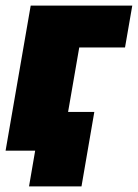

<svg xmlns="http://www.w3.org/2000/svg" viewBox="-24 -540 494 688"><path d="M-4 0H102L80 128H268L314 -139H220L260 -370H424L450 -520H86Z"/></svg>

Font: Fixel Text 20240404 Black
Style: Italic
Weight: 900
Width: 4
Italic angle: -10°
Designer: AlfaBravo + MacPaw
Foundry: Kyrylo Tkachov, Marchela Mozhyna, Serhii Makarenko, Maria Weinstein, Zakhar Kryvoshyya
Version: Version 1.211;Glyphs 3.2 (3225)